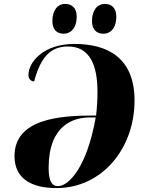

<svg xmlns="http://www.w3.org/2000/svg" viewBox="-20 -949 732 979"><path d="M508 -777C539 -777 573 -800 573 -865C573 -908 549 -929 515 -929C474 -929 449 -894 449 -842C449 -799 472 -777 508 -777ZM305 -777C336 -777 371 -800 371 -865C371 -908 347 -929 312 -929C272 -929 247 -894 247 -842C247 -799 269 -777 305 -777ZM268 10C503 10 666 -195 666 -436C666 -660 522 -725 359 -725C202 -725 125 -633 125 -566C125 -549 136 -534 154 -534C187 -656 236 -712 327 -712C437 -712 477 -618 477 -481C477 -444 475 -403 470 -360H459C290 -360 54 -345 54 -153C54 -37 142 10 268 10ZM276 0C241 0 228 -32 228 -93C228 -309 352 -350 437 -350H468C423 -95 330 0 276 0Z"/></svg>

Font: Noto Serif Display SemiCondensed Black
Style: Italic
Weight: 900
Width: 4
Italic angle: -12°
Designer: Monotype Design Team
Foundry: Monotype Imaging Inc.
Version: Version 2.009